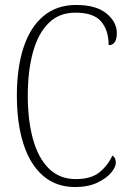

<svg xmlns="http://www.w3.org/2000/svg" viewBox="-20 -744 519 774"><path d="M283 10Q206 10 153.5 -35.5Q101 -81 74.5 -164Q48 -247 48 -358Q48 -471 75 -553Q102 -635 155.5 -679.5Q209 -724 287 -724Q368 -724 409.5 -689.5Q451 -655 451 -611Q451 -562 418 -562Q418 -621 388 -657Q358 -693 284 -693Q218 -693 175.5 -650.5Q133 -608 112.5 -532.5Q92 -457 92 -358Q92 -259 113 -183Q134 -107 177 -64.5Q220 -22 286 -22Q347 -22 381 -49.5Q415 -77 433 -117Q447 -109 447 -88Q447 -71 428 -48Q409 -25 372 -7.5Q335 10 283 10Z"/></svg>

Font: Noto Serif Ethiopic Condensed ExtraLight
Style: Regular
Weight: 200
Width: 3
Designer: Monotype Design Team
Foundry: Monotype Imaging Inc.
Version: Version 2.102; ttfautohint (v1.8.4.7-5d5b)